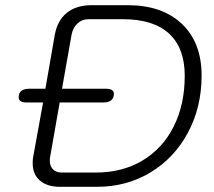

<svg xmlns="http://www.w3.org/2000/svg" viewBox="-20 -720 826 740"><path d="M106 -91Q106 -107 108 -116L146 -325H83Q52 -325 52 -345Q52 -378 93 -378H155L191 -585Q201 -641 237.5 -670.5Q274 -700 333 -700H472Q605 -700 681 -628Q757 -556 757 -429Q757 -307 704.5 -209Q652 -111 560 -55.5Q468 0 354 0H211Q162 0 134 -24Q106 -48 106 -91ZM350 -55Q452 -55 529.5 -101.5Q607 -148 649.5 -232.5Q692 -317 692 -428Q692 -535 631.5 -590.5Q571 -646 454 -646H321Q296 -646 278.5 -629.5Q261 -613 256 -587L219 -378H388Q419 -378 419 -358Q419 -342 408.5 -333.5Q398 -325 378 -325H210L173 -114Q172 -110 172 -101Q172 -80 184 -67.5Q196 -55 217 -55Z"/></svg>

Font: Kodchasan Light
Style: Italic
Weight: 300
Italic angle: -10°
Version: Version 1.000; ttfautohint (v1.6)